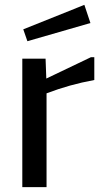

<svg xmlns="http://www.w3.org/2000/svg" viewBox="-20 -772 433 792"><path d="M72 0H172V-387C238 -412 299 -429 369 -442V-536H355L171 -448L168 -530H72ZM328 -752 76 -651 93 -602 353 -677Z"/></svg>

Font: Bisquit Text
Style: Regular
Weight: 400
Version: Version 1.004;Glyphs 3.2.3 (3260)